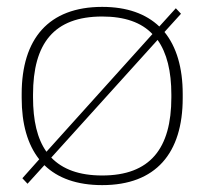

<svg xmlns="http://www.w3.org/2000/svg" viewBox="-20 -529 591 558"><path d="M43 -256V-244C43 -169 60 -109 94 -66L45 -11L60 5L109 -49C148 -11 204 9 277 9C433 9 511 -84 511 -244V-256C511 -332 493 -393 458 -436L506 -489L491 -505L443 -452C404 -489 349 -509 277 -509C121 -509 43 -416 43 -256ZM76 -246V-254C76 -403 137 -481 277 -481C342 -481 391 -464 423 -430L115 -88C88 -126 76 -179 76 -246ZM129 -71 438 -413C465 -375 478 -322 478 -254V-246C478 -97 416 -19 277 -19C210 -19 162 -37 129 -71Z"/></svg>

Font: LT Wave Alt Thin
Style: Regular
Weight: 100
Designer: Daniel Lyons
Version: Version 2.5 (Glyphs App)